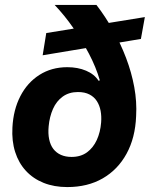

<svg xmlns="http://www.w3.org/2000/svg" viewBox="-20 -749 610 779"><path d="M252.9 10Q199.7 10 157.1 -7Q114.6 -24 85.1 -55.9Q55.7 -87.7 41.5 -132.4Q27.3 -177.1 30.4 -231.9Q34.1 -303.7 62.6 -358.9Q91 -414 140.1 -445.2Q189.1 -476.4 253 -476.4Q295.6 -476.4 329.2 -462.2Q362.9 -448 379.9 -421.3L385.1 -423Q369.7 -476 341.4 -530.2Q313 -584.4 277.4 -635.6Q241.9 -686.7 201.7 -729H371.3Q407.4 -682 438.4 -627.2Q469.3 -572.4 491.6 -513.7Q513.9 -455 524.8 -395.4Q535.7 -335.7 532.3 -278Q528.9 -189.9 493.4 -125.2Q458 -60.6 396.8 -25.3Q335.6 10 252.9 10ZM270.4 -112.3Q307.4 -112.3 332.9 -130.9Q358.3 -149.6 372.7 -181Q387.1 -212.4 390.3 -251.9Q392.3 -277.3 388.2 -299.4Q384.1 -321.4 373.1 -338.6Q362 -355.9 343 -365.7Q324 -375.6 296.4 -375.6Q260.1 -375.6 234.5 -357.1Q208.9 -338.6 194.9 -306.9Q180.9 -275.1 177.4 -236.3Q174.6 -207.1 179.5 -183.8Q184.4 -160.4 196.5 -144.6Q208.6 -128.9 227.3 -120.6Q246 -112.3 270.4 -112.3ZM153.1 -524.7 167.7 -614.9 567.7 -679.7 551.7 -591Z"/></svg>

Font: Mona Sans ExtraLight
Style: Italic
Weight: 200
Italic angle: -11.6951°
Designer: Deni Anggara
Foundry: GitHub
Version: Version 2.000